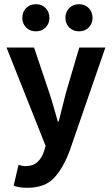

<svg xmlns="http://www.w3.org/2000/svg" viewBox="-20 -703 533 913"><path d="M110 190Q89 190 73.5 187.5Q58 185 45 180L68 81Q75 83 84 85Q93 87 101 87Q137 87 158 67.5Q179 48 189 17L197 -9L11 -477H142L215 -260Q226 -227 235.5 -193Q245 -159 255 -125H259Q267 -158 276 -192.5Q285 -227 293 -260L357 -477H481L312 12Q280 98 236 144Q192 190 110 190ZM151 -554Q122 -554 104 -572.5Q86 -591 86 -618Q86 -646 104 -664.5Q122 -683 151 -683Q179 -683 197 -664.5Q215 -646 215 -618Q215 -591 197 -572.5Q179 -554 151 -554ZM356 -554Q327 -554 309 -572.5Q291 -591 291 -618Q291 -646 309 -664.5Q327 -683 356 -683Q384 -683 402 -664.5Q420 -646 420 -618Q420 -591 402 -572.5Q384 -554 356 -554Z"/></svg>

Font: Narnoor
Style: Bold
Weight: 700
Designer: S. Sridhar Murthy
Foundry: SIL International
Version: Version 3.000